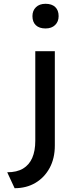

<svg xmlns="http://www.w3.org/2000/svg" viewBox="-20 -795 439 1012"><path d="M57 197 18 113Q69 113 101.5 93.5Q134 74 150 37Q166 0 166 -53V-525H269V-28Q269 40 241.5 90.5Q214 141 166.5 169Q119 197 57 197ZM220 -645Q187 -645 169 -662Q151 -679 151 -710Q151 -739 169.5 -757Q188 -775 220 -775Q253 -775 271 -758Q289 -741 289 -710Q289 -681 270.5 -663Q252 -645 220 -645Z"/></svg>

Font: Lexend Exa
Style: Regular
Weight: 400
Designer: Bonnie Shaver-Troup, Thomas Jockin
Foundry: Lexend
Version: Version 1.007